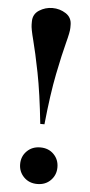

<svg xmlns="http://www.w3.org/2000/svg" viewBox="-53 -758 373 800"><g transform="rotate(5 133.5 -358.0)"><path d="M215 -662.5V-650Q215 -633 202.2 -585.2Q189.5 -537.5 172.5 -453Q155.5 -368.5 142.5 -240.5H125Q111.5 -368.5 94.8 -453Q78 -537.5 65.5 -585Q53 -632.5 53 -650V-662.5Q53 -693.5 78.5 -709.8Q104 -726 134 -726Q164.5 -726 189.8 -709.8Q215 -693.5 215 -662.5ZM134 -143Q168.5 -143 190.2 -121Q212 -99 212 -66.5Q212 -34.5 190.2 -12.2Q168.5 10 134 10Q100 10 78 -12.2Q56 -34.5 56 -66.5Q56 -99 78 -121Q100 -143 134 -143Z"/></g></svg>

Font: Newsreader 72pt Medium
Style: Regular
Weight: 500
Designer: Hugues Gentile
Foundry: Production Type
Version: Version 1.003; ttfautohint (v1.8.3)